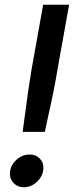

<svg xmlns="http://www.w3.org/2000/svg" viewBox="-20 -783 313 814"><path d="M76 -224 83 -276Q102 -420 113 -484L163 -763H273L223 -484Q211 -409 186 -298L170 -224ZM22 -47Q22 -79 47.5 -103.5Q73 -128 106 -128Q131 -128 147.5 -112Q164 -96 164 -72Q164 -39 138.5 -14Q113 11 81 11Q56 11 39 -5.5Q22 -22 22 -47Z"/></svg>

Font: Open Sauce One Medium Italic
Style: Regular
Weight: 500
Italic angle: -10°
Designer: Alfredo Marco Pradil
Foundry: Creative Sauce Fz LLC
Version: Version 1.477